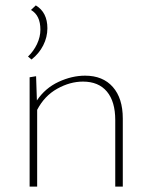

<svg xmlns="http://www.w3.org/2000/svg" viewBox="-20 -693 566 713"><path d="M436 -253V0H408V-247Q408 -316 377 -353Q346 -390 288 -390Q240 -390 192.5 -363.5Q145 -337 118 -285V0H90V-406L114 -410L117 -320Q148 -366 197.5 -389Q247 -412 296 -412Q362 -412 399 -370Q436 -328 436 -253ZM84 -483Q105 -503 117.5 -529.5Q130 -556 130 -583Q130 -636 95 -656L113 -673Q156 -647 156 -588Q156 -555 140.5 -524.5Q125 -494 97 -472Z"/></svg>

Font: Ysabeau Extralight
Style: Regular
Weight: 200
Designer: Christian Thalmann (Catharsis Fonts)
Version: Version 0.003